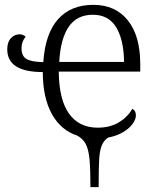

<svg xmlns="http://www.w3.org/2000/svg" viewBox="-20 -564 652 794"><path d="M300 -3Q232 -25 194.5 -92.5Q157 -160 157 -266Q10 -266 10 -360Q10 -390 25 -406Q40 -422 61 -422Q76 -422 86 -412Q69 -392 69 -365Q69 -332 89.5 -320Q110 -308 159 -307Q167 -425 220 -484.5Q273 -544 366 -544Q457 -544 508.5 -480Q560 -416 560 -299V-268H223Q224 -152 265.5 -94Q307 -36 384 -36Q435 -36 471.5 -58Q508 -80 527 -114Q542 -107 542 -87Q542 -71 528.5 -52Q515 -33 489 -17.5Q463 -2 427 5Q409 17 400.5 38.5Q392 60 390 96.5Q388 133 388 210H354Q354 133 350 93Q346 53 334.5 31.5Q323 10 300 -3ZM493 -308Q492 -399 460.5 -451Q429 -503 364 -503Q298 -503 264 -453Q230 -403 225 -308Z"/></svg>

Font: Noto Serif Light
Style: Regular
Weight: 300
Designer: Monotype Design Team
Foundry: Monotype Imaging Inc.
Version: Version 1.001